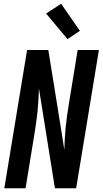

<svg xmlns="http://www.w3.org/2000/svg" viewBox="-20 -1001 546 1021"><path d="M3 0 124 -735H237L309 -288L322 -204Q323 -234 324.5 -263.5Q326 -293 329 -322.5Q332 -352 336 -381.5Q340 -411 345 -441L393 -735H506L385 0H272L187 -531Q186 -501 184.5 -471.5Q183 -442 180 -412.5Q177 -383 173 -353.5Q169 -324 164 -294L116 0ZM339 -793 225 -929 305 -981 405 -837Z"/></svg>

Font: Iosevka Oblique
Style: Bold
Weight: 700
Italic angle: -9°
Monospace: yes
Designer: Belleve Invis
Foundry: Belleve Invis
Version: Version 32.5.0; ttfautohint (v1.8.4)